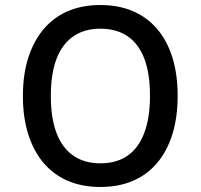

<svg xmlns="http://www.w3.org/2000/svg" viewBox="-20 -734 798 763"><path d="M379 9Q307 9 250.5 -15Q194 -39 154 -85.5Q114 -132 92.5 -199.5Q71 -267 71 -352Q71 -438 92.5 -505Q114 -572 154 -619Q194 -666 250.5 -690Q307 -714 379 -714Q451 -714 507.5 -690Q564 -666 604 -619.5Q644 -573 665 -506Q686 -439 686 -353Q686 -268 665 -200.5Q644 -133 604 -86Q564 -39 507.5 -15Q451 9 379 9ZM379 -85Q443 -85 486.5 -115Q530 -145 553 -205Q576 -265 576 -353Q576 -442 553.5 -501Q531 -560 487 -590Q443 -620 379 -620Q316 -620 272 -590Q228 -560 205 -501Q182 -442 182 -352Q182 -264 205 -204.5Q228 -145 272 -115Q316 -85 379 -85Z"/></svg>

Font: Nunito Sans 7pt SemiCondensed SemiBold
Style: Regular
Weight: 600
Width: 4
Designer: Vernon Adams
Foundry: Vernon Adams
Version: Version 3.101;gftools[0.9.27]